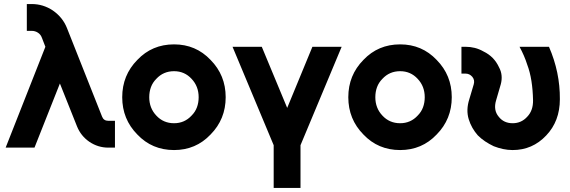

<svg xmlns="http://www.w3.org/2000/svg" viewBox="-20 -732 2824 952"><path d="M113 -712V-579H137Q154 -579 168 -570Q182 -561 188 -544L205 -500L8 0H151L277 -318L362 -105Q381 -58 423 -29Q466 0 517 0H550V-133H517Q494 -133 486 -154L312 -593Q291 -646 242 -680Q194 -712 137 -712Z M843 -512Q734 -512 661 -435Q586 -359 586 -250Q586 -141 661 -65Q734 12 843 12Q951 12 1024 -65Q1099 -141 1099 -250Q1099 -359 1024 -435Q951 -512 843 -512ZM843 -379Q895 -379 930 -341Q965 -304 965 -250Q965 -223 956.5 -200Q948 -177 930 -159Q895 -121 843 -121Q790 -121 755 -159Q720 -196 720 -250Q720 -277 728.5 -300Q737 -323 755 -341Q790 -379 843 -379Z M1133 -500 1337 -12V200H1470V-12L1674 -500H1529L1404 -197L1278 -500Z M1964 -512Q1855 -512 1782 -435Q1707 -359 1707 -250Q1707 -141 1782 -65Q1855 12 1964 12Q2072 12 2145 -65Q2220 -141 2220 -250Q2220 -359 2145 -435Q2072 -512 1964 -512ZM1964 -379Q2016 -379 2051 -341Q2086 -304 2086 -250Q2086 -223 2077.5 -200Q2069 -177 2051 -159Q2016 -121 1964 -121Q1911 -121 1876 -159Q1841 -196 1841 -250Q1841 -277 1849.5 -300Q1858 -323 1876 -341Q1911 -379 1964 -379Z M2268 -500V-367H2289Q2308 -367 2322 -351Q2335 -335 2329 -314L2307 -240Q2290 -187 2304 -141Q2311 -118 2322.5 -98Q2334 -78 2349 -61Q2366 -44 2385.5 -31Q2405 -18 2428 -7Q2451 2 2474.5 7Q2498 12 2522 12Q2620 12 2688 -60Q2756 -131 2756 -240Q2757 -374 2702 -500H2556Q2568 -478 2577.5 -456Q2587 -434 2594 -412Q2608 -375 2615 -330.5Q2622 -286 2623 -235Q2624 -184 2594 -153Q2565 -121 2522 -121Q2478 -121 2453 -153Q2425 -186 2440 -235L2463 -314Q2469 -336 2467 -357.5Q2465 -379 2454 -399Q2442 -425 2423 -444.5Q2404 -464 2377 -477Q2356 -489 2334 -494.5Q2312 -500 2289 -500Z"/></svg>

Font: Unageo
Style: Bold
Weight: 700
Designer: Richard Sepsi
Foundry: Richard Sepsi
Version: Version 2.000